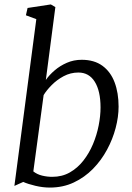

<svg xmlns="http://www.w3.org/2000/svg" viewBox="-20 -837 596 867"><path d="M187 -476Q202.5 -498.5 226.8 -519.2Q251 -540 282 -553.5Q313 -567 349 -567Q405.5 -567 442.5 -540Q479.5 -513 497.5 -465.2Q515.5 -417.5 515.5 -355.5Q515.5 -309.5 502.2 -259Q489 -208.5 463.2 -160.8Q437.5 -113 399.8 -74.5Q362 -36 313.2 -13Q264.5 10 205 10Q173.5 10 139.8 2Q106 -6 85 -15.5L45 2.5L144 -750.5L97 -768L104.5 -801L209.5 -817L230 -805ZM130.5 -63Q147.5 -49.5 170.2 -44Q193 -38.5 216 -38.5Q260.5 -38.5 295.5 -58.5Q330.5 -78.5 356.5 -111.8Q382.5 -145 399.8 -186Q417 -227 425.5 -270.2Q434 -313.5 434 -351.5Q434 -426 408 -467.8Q382 -509.5 334 -509.5Q298.5 -509.5 267.2 -492.8Q236 -476 212.8 -452.2Q189.5 -428.5 177 -407.5Z"/></svg>

Font: Merriweather 20pt Light
Style: Italic
Weight: 300
Italic angle: -7.8°
Version: Version 2.101